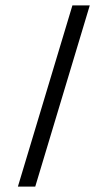

<svg xmlns="http://www.w3.org/2000/svg" viewBox="-20 -688 397 708"><path d="M46 0H110L311 -668H247Z"/></svg>

Font: Rufina
Style: Regular
Weight: 400
Designer: Martin Sommaruga
Foundry: Martin Sommaruga
Version: Version